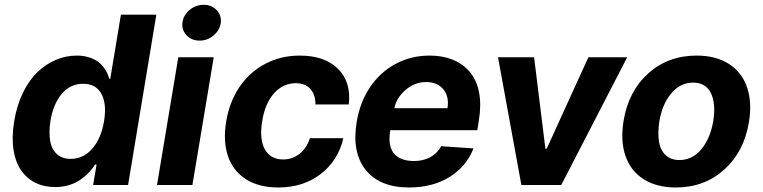

<svg xmlns="http://www.w3.org/2000/svg" viewBox="-20 -790 3258 820"><path d="M215.6 8.9Q168.3 8.9 131.2 -9.4Q94.1 -27.7 69.8 -63.2Q45.5 -98.7 37.5 -151.1Q29.5 -203.5 40.5 -272Q51.8 -340.2 78.3 -394.5Q104.8 -448.9 141 -483Q177.2 -517 219.6 -534.8Q262.1 -552.6 307.9 -552.6Q334.2 -552.6 356 -546.3Q377.8 -540.1 392.6 -530.5Q407.3 -521 418.5 -507.6Q429.7 -494.3 436.1 -481.4Q442.5 -468.4 446.4 -453.8H451L496.4 -727.3H647.7L527 0H377.8L392.4 -87.4H386Q374.3 -68.9 359.2 -52.9Q344.1 -36.9 323.3 -22.4Q302.6 -7.8 274.7 0.5Q246.8 8.9 215.6 8.9ZM282 -111.5Q335.9 -111.5 374.1 -155.2Q412.3 -198.9 424.4 -272.7Q436.4 -346.6 413 -389.4Q389.6 -432.2 334.9 -432.2Q280.2 -432.2 243.6 -388.8Q207 -345.5 195.3 -272.7Q188.2 -224.4 194.2 -188.6Q200.3 -152.7 222.8 -132.1Q245.4 -111.5 282 -111.5Z M650.6 0 741.5 -545.5H892.8L801.8 0ZM759.2 -693.2Q762.8 -724.8 789.4 -747.2Q816.1 -769.5 849.8 -769.5Q883.5 -769.5 905 -747.2Q926.5 -724.8 922.9 -693.2Q919 -661.6 892.6 -639Q866.1 -616.5 832.4 -616.5Q798.7 -616.5 777 -639.2Q755.3 -661.9 759.2 -693.2Z M1167.6 10.7Q1085.2 10.7 1029.8 -25Q974.4 -60.7 953.3 -124.3Q932.2 -187.9 946 -270.6Q959.5 -354 1002.3 -417.8Q1045.1 -481.5 1112 -517Q1179 -552.6 1260.7 -552.6Q1367.2 -552.6 1424 -495.6Q1480.8 -438.6 1469.5 -343.8H1327.1Q1327.8 -384.9 1305.8 -409.8Q1283.7 -434.7 1243.6 -434.7Q1189.6 -434.7 1150.7 -391.9Q1111.9 -349.1 1099.8 -272.7Q1087 -195.3 1111.2 -152.2Q1135.3 -109 1188.9 -109Q1228.7 -109 1259.2 -133Q1289.8 -157 1303.6 -199.9H1446.4Q1424.4 -104.4 1349.8 -46.9Q1275.2 10.7 1167.6 10.7Z M1727.3 10.7Q1601.6 10.7 1541.5 -64.8Q1481.5 -140.3 1503.6 -270.2Q1517.4 -353.7 1560.5 -417.8Q1603.7 -481.9 1669.7 -517.2Q1735.8 -552.6 1815 -552.6Q1869.7 -552.6 1913 -535.3Q1956.3 -518.1 1985.8 -483.5Q2015.3 -448.9 2025.7 -397Q2036.2 -345.2 2025.2 -275.6L2018.5 -234H1647L1646.3 -230.1Q1636 -166.5 1662.8 -134.4Q1689.6 -102.3 1748.6 -102.3Q1786.9 -102.3 1817.1 -118.4Q1847.3 -134.6 1864 -165.5L2002.1 -156.2Q1972.7 -79.2 1900.2 -34.3Q1827.8 10.7 1727.3 10.7ZM1664.1 -327.8H1891Q1899.1 -376.8 1873.8 -408.2Q1848.4 -439.6 1799.7 -439.6Q1751.8 -439.6 1712.9 -406.6Q1674 -373.6 1664.1 -327.8Z M2658.7 -545.5 2377.1 0H2206.7L2106.9 -545.5H2261L2309.3 -155.2H2315L2492.9 -545.5Z M2866.1 10.7Q2784.1 10.7 2728.5 -24.9Q2672.9 -60.4 2651.1 -124.6Q2629.3 -188.9 2643.1 -273.1Q2663.4 -399.5 2748 -476Q2832.7 -552.6 2955.6 -552.6Q3037.6 -552.6 3093 -517Q3148.4 -481.5 3170.5 -417.3Q3192.5 -353 3178.6 -268.5Q3158 -142.4 3073.3 -65.9Q2988.6 10.7 2866.1 10.7ZM2881.4 -106.5Q2937.1 -106.5 2975.5 -152.9Q3013.8 -199.2 3026.3 -273.8Q3038 -347.3 3016.2 -392.2Q2994.3 -437.1 2940.3 -437.1Q2884.6 -437.1 2846.1 -390.4Q2807.5 -343.8 2795.5 -269.2Q2788.7 -221.6 2794.4 -185.4Q2800.1 -149.1 2822.6 -127.8Q2845.2 -106.5 2881.4 -106.5Z"/></svg>

Font: Karasuma Gothic
Style: Bold Italic
Weight: 700
Italic angle: 9.39998°
Designer: Rasmus Andersson / Ryoko Nishizuka
Foundry: Genbu
Version: Version 1.00